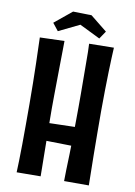

<svg xmlns="http://www.w3.org/2000/svg" viewBox="-93 -912 682 971"><g transform="rotate(10 247.5 -426.0)"><path d="M306 0Q306 -21 307 -57Q308 -93 309.5 -137Q311 -181 311.5 -226.5Q312 -272 312.5 -312Q313 -352 313 -381Q313 -410 313 -446.5Q313 -483 312.5 -523Q312 -563 312 -599.5Q312 -636 311.5 -664Q311 -692 310 -706L437 -708Q436 -688 434.5 -656Q433 -624 432 -581.5Q431 -539 430 -489Q429 -439 429 -383Q429 -326 429.5 -267Q430 -208 430.5 -155.5Q431 -103 432 -62.5Q433 -22 433 0ZM117 -274 387 -281V-181L117 -186ZM62 -2Q63 -24 64 -61.5Q65 -99 65.5 -146.5Q66 -194 66 -247Q66 -300 66 -353Q66 -407 65 -460.5Q64 -514 63 -561Q62 -608 60.5 -643Q59 -678 59 -694L185 -698Q185 -685 184.5 -654.5Q184 -624 183.5 -585Q183 -546 182.5 -503.5Q182 -461 181.5 -421.5Q181 -382 181 -352Q181 -326 181.5 -287.5Q182 -249 182.5 -205Q183 -161 183.5 -120.5Q184 -80 184.5 -48.5Q185 -17 185 -3ZM356 -741 250 -793 143 -741 113 -779 202 -852 297 -850 383 -781Z"/></g></svg>

Font: Truculenta
Style: Bold
Weight: 700
Designer: Ivan Castro, Eva Sanz & Omnibus-Type Team
Foundry: Omnibus-Type
Version: Version 1.002